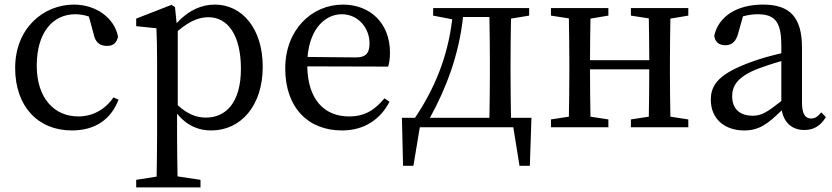

<svg xmlns="http://www.w3.org/2000/svg" viewBox="-20 -554 3623 836"><path d="M474 -130C439 -78 384 -47 321 -47C216 -47 140 -127 140 -268C140 -410 208 -492 308 -492C325 -492 346 -489 367 -482L388 -405C394 -374 411 -354 446 -354C472 -354 488 -367 494 -394C479 -475 399 -534 302 -534C169 -534 46 -431 46 -258C46 -91 145 14 293 14C395 14 464 -35 496 -120Z M754 -419C813 -469 854 -479 888 -479C971 -479 1029 -402 1029 -255C1029 -104 961 -42 877 -42C835 -42 796 -57 754 -96ZM742 -523 727 -533 573 -473V-440L661 -431C663 -387 664 -348 664 -287V31C664 90 663 153 662 215L573 229V262H853V229L753 214C752 152 751 88 751 28V-59C798 -2 850 14 900 14C1028 14 1124 -93 1124 -263C1124 -431 1033 -534 916 -534C858 -534 801 -510 749 -453Z M1319 -306C1330 -436 1401 -492 1468 -492C1539 -492 1589 -433 1589 -365C1589 -329 1578 -304 1530 -304ZM1670 -264C1675 -279 1678 -300 1678 -325C1678 -454 1591 -534 1473 -534C1338 -534 1222 -425 1222 -256C1222 -85 1322 14 1469 14C1566 14 1636 -34 1676 -111L1654 -126C1615 -79 1572 -47 1500 -47C1393 -47 1320 -120 1318 -265Z M1852 -41C1922 -168 1979 -316 1996 -480H2111C2112 -424 2113 -344 2113 -289V-230C2113 -176 2112 -97 2111 -41ZM2205 -41C2204 -97 2203 -176 2203 -230V-289C2203 -342 2204 -418 2205 -473L2284 -486V-519H1866V-486L1949 -470C1929 -301 1869 -163 1787 -41H1730L1735 168H1780L1808 0H2215L2242 168H2287L2294 -41Z M2977 -486V-519H2727V-486L2805 -474C2806 -420 2807 -346 2807 -292H2549C2549 -346 2550 -419 2551 -473L2629 -486V-519H2379V-486L2457 -474C2458 -418 2459 -342 2459 -289V-230C2459 -177 2458 -101 2457 -46L2379 -34V0H2629V-34L2551 -46C2550 -101 2549 -179 2549 -252H2807C2807 -179 2806 -100 2805 -46L2727 -34V0H2977V-34L2899 -46C2898 -102 2897 -177 2897 -230V-289C2897 -342 2898 -418 2899 -473Z M3382 -114C3321 -66 3296 -50 3257 -50C3206 -50 3168 -76 3168 -135C3168 -175 3185 -218 3281 -255C3305 -264 3343 -277 3382 -288ZM3556 -65C3542 -48 3530 -38 3512 -38C3487 -38 3472 -56 3472 -108V-346C3472 -482 3417 -534 3302 -534C3189 -534 3109 -483 3090 -399C3093 -372 3109 -357 3139 -357C3167 -357 3185 -374 3194 -408L3215 -483C3238 -489 3258 -492 3277 -492C3351 -492 3382 -464 3382 -356V-322C3338 -312 3291 -299 3256 -286C3113 -235 3075 -187 3075 -120C3075 -32 3140 14 3220 14C3286 14 3324 -15 3384 -74C3393 -21 3428 12 3482 12C3520 12 3551 -3 3576 -44Z"/></svg>

Font: Noto Serif CJK JP Medium
Style: Regular
Weight: 500
Designer: Ryoko NISHIZUKA 西塚涼子 (kana & ideographs); Frank Grießhammer (Latin, Greek & Cyrillic); Wenlong ZHANG 张文龙 (bopomofo); San
Foundry: Adobe Systems Incorporated
Version: Version 1.000;PS 1;hotconv 16.6.53;makeotf.lib2.5.65590